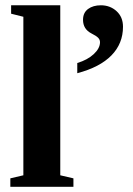

<svg xmlns="http://www.w3.org/2000/svg" viewBox="-20 -714 509 734"><path d="M210.4 -43.9 260.7 -32.2V0H19.5V-32.2L69.3 -43.9V-649.9L22.5 -661.6V-693.8H210.4ZM450.2 -611.8Q450.2 -547.4 406 -502.2Q361.8 -457 275.4 -434.1V-473.1Q314.5 -484.9 338.4 -507.1Q362.3 -529.3 362.3 -552.7Q362.3 -562.5 355 -569.8Q347.7 -577.1 330.1 -585.9Q297.4 -602.5 297.4 -638.2Q297.4 -665.5 316.7 -679.7Q335.9 -693.8 365.7 -693.8Q400.9 -693.8 425.5 -671.4Q450.2 -648.9 450.2 -611.8Z"/></svg>

Font: Liberation Serif
Style: Bold
Weight: 700
Designer: Steve Matteson
Foundry: Ascender Corporation
Version: Version 2.1.5